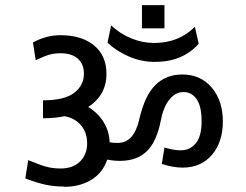

<svg xmlns="http://www.w3.org/2000/svg" viewBox="-20 -763 945 737"><path d="M225.1 -45.9V-46.9Q189.5 -46.9 157.2 -53.5Q125 -60.1 77.1 -78.1L88.4 -148.4Q132.8 -129.9 158 -123Q183.1 -116.2 212.4 -116.2Q260.3 -116.2 287.4 -143.3Q314.5 -170.4 314.5 -212.2Q314.5 -253.9 291.3 -281.7Q268.1 -309.6 227.5 -316.9Q191.4 -309.1 145 -309.1V-377.9Q227.5 -377.9 264.9 -406.7Q302.2 -435.5 302.2 -480.5Q302.2 -516.1 279.1 -537.4Q255.9 -558.6 211.9 -558.6Q188.5 -558.6 169.4 -553.2Q150.4 -547.9 117.2 -531.7L106.4 -600.1Q158.2 -627.9 211.9 -627.9Q293.5 -627.9 341.1 -588.6Q388.7 -549.3 388.7 -479Q388.7 -398.9 318.8 -352.1Q355.5 -330.1 377.4 -294.9Q399.4 -259.8 400.9 -216.8Q411.1 -214.4 432.1 -214.4Q494.1 -214.4 514.6 -304.9Q535.2 -395.5 576.2 -436.3Q617.2 -477.1 679.7 -477.1Q750 -477.1 792.7 -426.8Q835.4 -376.5 835.4 -297.1Q835.4 -217.8 793.7 -168.7Q752 -119.6 680.7 -119.6Q645 -119.6 601.1 -133.8L611.3 -196.8Q646 -186 673.3 -186Q710 -186 731.9 -213.4Q753.9 -240.7 753.9 -297.6Q753.9 -354.5 734.9 -382.1Q715.8 -409.7 684.6 -409.7Q653.3 -409.7 630.1 -380.6Q606.9 -351.6 597.2 -300.3Q581.5 -219.2 543.5 -182.4Q505.4 -145.5 440.4 -145.5Q416 -145.5 391.6 -150.4Q375 -100.6 331.3 -73.2Q287.6 -45.9 225.1 -45.9ZM571.8 -598.1Q666.5 -598.1 728 -660.2L742.7 -595.2Q681.6 -525.4 573.7 -525.4Q522.9 -525.4 474.9 -546.1Q426.8 -566.9 392.6 -599.1L406.7 -665.5Q441.4 -632.8 484.4 -615.5Q527.3 -598.1 571.8 -598.1ZM611.3 -743.2V-654.3H524.9V-743.2Z"/></svg>

Font: Yantramanav
Style: Regular
Weight: 400
Version: Version 1.001;PS 1.0;hotconv 1.0.72;makeotf.lib2.5.5900; ttf